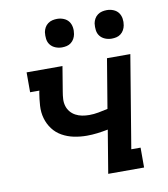

<svg xmlns="http://www.w3.org/2000/svg" viewBox="-83 -806 765 875"><g transform="rotate(-10 300.0 -368.0)"><path d="M347 0 380 -199Q355 -194 330.5 -191Q306 -188 282 -188Q251 -188 222 -194Q193 -200 168 -214Q143 -228 126 -250.5Q109 -273 101 -301Q93 -329 95 -359.5Q97 -390 102 -420L104 -428H61V-520H227L208 -405Q205 -388 204 -371.5Q203 -355 207.5 -339.5Q212 -324 222 -312Q232 -300 246 -292.5Q260 -285 276 -282Q292 -279 309 -279Q330 -279 351.5 -283Q373 -287 395 -292L433 -520H541L470 -92H513V0ZM470 -604Q454 -604 439.5 -610Q425 -616 416 -627.5Q407 -639 405 -654.5Q403 -670 405 -686Q407 -697 412.5 -707Q418 -717 427.5 -724Q437 -731 448 -733.5Q459 -736 470 -736Q486 -736 500.5 -730Q515 -724 523.5 -712.5Q532 -701 534.5 -685.5Q537 -670 534 -654Q532 -643 526.5 -633Q521 -623 512 -616Q503 -609 492 -606.5Q481 -604 470 -604ZM240 -604Q224 -604 209.5 -610Q195 -616 186 -627.5Q177 -639 175 -654.5Q173 -670 175 -686Q177 -697 182.5 -707Q188 -717 197.5 -724Q207 -731 218 -733.5Q229 -736 240 -736Q256 -736 270.5 -730Q285 -724 293.5 -712.5Q302 -701 304.5 -685.5Q307 -670 304 -654Q302 -643 296.5 -633Q291 -623 282 -616Q273 -609 262 -606.5Q251 -604 240 -604Z"/></g></svg>

Font: Iosevka Etoile Semibold
Style: Italic
Weight: 600
Italic angle: -9°
Designer: Belleve Invis
Foundry: Belleve Invis
Version: Version 22.1.2; ttfautohint (v1.8.4)